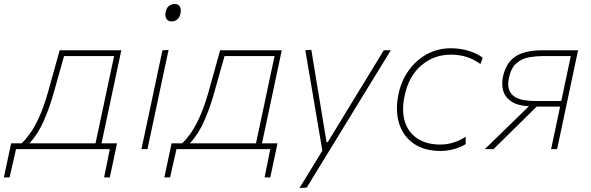

<svg xmlns="http://www.w3.org/2000/svg" viewBox="-92 -745 2950 959"><path d="M-72.5 141Q-68 120 -63.8 99.5Q-59.5 79 -54.5 56Q-50 34.5 -45.5 13.5Q-41 -7.5 -36.5 -29H16Q34.5 -46 57.2 -77.2Q80 -108.5 103.8 -160.5Q127.5 -212.5 149.5 -291Q168.5 -358 181 -403.8Q193.5 -449.5 206 -494H514Q502 -438 490.8 -385Q479.5 -332 466.5 -271L456 -221Q444.5 -167.5 435 -122.5Q425.5 -77.5 415 -29H492.5Q488 -7.5 483.5 14Q479 35.5 474 58.5Q469.5 80 465.2 100Q461 120 456.5 141H428L456.5 0H-12L-44 141ZM176.5 -282Q156.5 -209.5 127 -142Q97.5 -74.5 54.5 -29H385Q395.5 -77.5 405 -122.5Q414.5 -167.5 426 -221L436.5 -271Q448 -325.5 457.8 -371Q467.5 -416.5 478 -465H228Q216 -423.5 204.5 -382Q193 -340.5 176.5 -282Z M614.5 0Q626.5 -56.5 637.5 -108Q648.5 -159.5 661.5 -221L672 -270.5Q685 -332 696.2 -385Q707.5 -438 719.5 -494L750 -495.5Q737.5 -438 726.5 -385.8Q715.5 -333.5 702 -270.5L691.5 -221Q678.5 -159.5 667.5 -108Q656.5 -56.5 644.5 0ZM763.5 -638Q748 -638 739.5 -651Q731 -664 735.5 -685Q740 -707.5 753 -716.2Q766 -725 781.5 -725Q798 -725 806 -712.5Q814 -700 809.5 -678Q805 -657 793 -647.5Q781 -638 763.5 -638Z M729 141Q733.5 120 737.8 99.5Q742 79 747 56Q751.5 34.5 756 13.5Q760.5 -7.5 765 -29H817.5Q836 -46 858.8 -77.2Q881.5 -108.5 905.2 -160.5Q929 -212.5 951 -291Q970 -358 982.5 -403.8Q995 -449.5 1007.5 -494H1315.5Q1303.5 -438 1292.2 -385Q1281 -332 1268 -271L1257.5 -221Q1246 -167.5 1236.5 -122.5Q1227 -77.5 1216.5 -29H1294Q1289.5 -7.5 1285 14Q1280.5 35.5 1275.5 58.5Q1271 80 1266.8 100Q1262.5 120 1258 141H1229.5L1258 0H789.5L757.5 141ZM978 -282Q958 -209.5 928.5 -142Q899 -74.5 856 -29H1186.5Q1197 -77.5 1206.5 -122.5Q1216 -167.5 1227.5 -221L1238 -271Q1249.5 -325.5 1259.2 -371Q1269 -416.5 1279.5 -465H1029.5Q1017.5 -423.5 1006 -382Q994.5 -340.5 978 -282Z M1404 194Q1432 148 1461 100.8Q1490 53.5 1518 7.5Q1510 -40.5 1501.5 -90Q1493 -139.5 1485 -187L1470 -276Q1461 -329.5 1451.5 -385.2Q1442 -441 1433 -494L1463 -496Q1475 -423.5 1486.2 -355Q1497.5 -286.5 1509.5 -214L1539 -35H1545L1655 -215.5Q1698.5 -287 1740.5 -355.5Q1782.5 -424 1825 -494H1860Q1835.5 -454 1812.8 -416.8Q1790 -379.5 1762.5 -334.8Q1735 -290 1697 -228L1612 -89Q1553.5 6.5 1513.2 72.2Q1473 138 1440 192Z M2108 9Q2027.5 9 1974.5 -27.8Q1921.5 -64.5 1901.5 -128.2Q1881.5 -192 1898 -273Q1912 -341 1949.2 -393Q1986.5 -445 2040.8 -474.5Q2095 -504 2160 -504Q2206 -504 2247.5 -491.5Q2289 -479 2319 -457L2308 -425Q2273 -450 2237.5 -461Q2202 -472 2159 -472Q2076 -472 2013 -418.8Q1950 -365.5 1929 -267Q1913 -191.5 1930.5 -136.8Q1948 -82 1993.8 -52.5Q2039.5 -23 2108 -23Q2142 -23 2174.2 -33.5Q2206.5 -44 2234 -62V-25Q2214 -12.5 2180.5 -1.8Q2147 9 2108 9Z M2329.5 0Q2366 -35.5 2402.2 -70.8Q2438.5 -106 2473.5 -140L2549.5 -214Q2492 -217.5 2461.2 -238.5Q2430.5 -259.5 2421.5 -291.8Q2412.5 -324 2420 -361Q2435.5 -432.5 2482.8 -463.2Q2530 -494 2619.5 -494H2795.5Q2783.5 -438 2772.2 -385Q2761 -332 2748 -271L2737.5 -221Q2725 -161 2713.8 -108.8Q2702.5 -56.5 2690.5 0H2660.5Q2672 -53.5 2682.5 -103.2Q2693 -153 2705 -210L2705.5 -212.5H2588.5L2514.5 -139.5Q2479.5 -105 2443.8 -69.8Q2408 -34.5 2373 0ZM2583 -240.5H2711.5L2718 -271.5Q2729.5 -324.5 2739.2 -371Q2749 -417.5 2759 -465H2620Q2587.5 -465 2552.2 -459.2Q2517 -453.5 2489 -430.5Q2461 -407.5 2450 -356Q2441.5 -315.5 2452.5 -292Q2463.5 -268.5 2486 -257.5Q2508.5 -246.5 2535 -243.5Q2561.5 -240.5 2583 -240.5Z"/></svg>

Font: Commissioner Thin
Style: Italic
Weight: 100
Italic angle: -12°
Designer: Kostas Bartsokas
Foundry: Kostas Bartsokas
Version: Version 1.000; ttfautohint (v1.8.3)